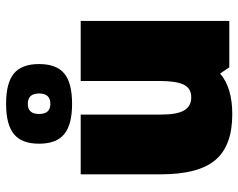

<svg xmlns="http://www.w3.org/2000/svg" viewBox="-98 -694 801 646"><g transform="rotate(-90 303.0 -370.5)"><path d="M379 -31Q332 10 242 10Q136 10 88 -47Q40 -104 40 -230V-500H241V-230Q241 -176 255 -152Q269 -128 299 -128Q329 -128 341.5 -153Q354 -178 354 -234V-500H556V0H400ZM277 -751Q348 -751 379.5 -724.5Q411 -698 411 -640Q411 -582 379.5 -555.5Q348 -529 277 -529Q207 -529 175 -555.5Q143 -582 143 -640Q143 -698 175 -724.5Q207 -751 277 -751ZM277 -602Q312 -602 312 -640Q312 -678 277 -678Q243 -678 243 -640Q243 -602 277 -602Z"/></g></svg>

Font: Fivo Sans Black
Style: Regular
Weight: 900
Designer: Alexander Slobzheninov
Foundry: Alexander Slobzheninov
Version: 1.0